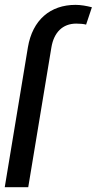

<svg xmlns="http://www.w3.org/2000/svg" viewBox="-51 -781 404 801"><path d="M66.8 0 163.4 -583.1C173.7 -645.6 210.2 -682.5 267 -682.5C284.1 -682.5 298.3 -681.1 308.2 -678.3L332.4 -750.7C309.7 -756.4 286.9 -760.7 264.2 -760.7C159.1 -760.7 84.5 -698.2 65.3 -583.1L-31.2 0Z"/></svg>

Font: Magic Ui Pro
Style: Italic
Weight: 400
Italic angle: -9.39999°
Designer: Stefan Endress, Andreas Faust
Version: Version 1.000;FEAKit 1.0